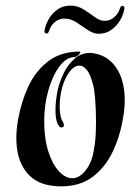

<svg xmlns="http://www.w3.org/2000/svg" viewBox="-20 -652 487 682"><path d="M196 10Q189 10 182 9.5Q175 9 167 8Q105 1 71.5 -43.5Q38 -88 38 -161Q38 -192 44 -226Q55 -289 80 -343.5Q105 -398 149.5 -433Q194 -468 261 -469Q265 -469 265 -466Q265 -462 257.5 -455.5Q250 -449 244 -449Q216 -449 191.5 -416.5Q167 -384 152 -332Q137 -280 137 -222Q137 -160 151.5 -114.5Q166 -69 189 -44Q212 -19 237 -19Q262 -19 284 -46.5Q306 -74 313 -117Q318 -141 319.5 -168Q321 -195 321 -221Q321 -264 318 -300Q315 -336 310 -353Q301 -388 288.5 -403.5Q276 -419 262 -419Q242 -419 223.5 -392Q205 -365 197 -325Q192 -300 192 -273Q192 -261 193.5 -249Q195 -237 199 -227Q201 -224 204 -218Q207 -212 207 -207Q207 -201 202 -200Q200 -199 198 -199Q191 -199 184 -214Q180 -223 178.5 -235.5Q177 -248 177 -261Q177 -277 179 -294.5Q181 -312 184 -328Q190 -357 204.5 -388.5Q219 -420 243 -442Q267 -464 300 -464Q312 -464 330 -459Q374 -445 398.5 -402.5Q423 -360 423 -296Q423 -266 417 -233Q407 -170 381 -114.5Q355 -59 310 -24.5Q265 10 196 10ZM330 -532Q312 -532 292 -545.5Q272 -559 251.5 -572.5Q231 -586 209 -586Q188 -586 173.5 -572.5Q159 -559 155 -544Q151 -531 144 -533Q137 -535 138 -542Q141 -563 153 -584Q165 -605 184.5 -618.5Q204 -632 230 -632Q256 -632 277 -618.5Q298 -605 316.5 -591.5Q335 -578 351 -578Q372 -578 386.5 -591.5Q401 -605 405 -620Q410 -634 416.5 -631Q423 -628 422 -622Q419 -601 407 -580.5Q395 -560 375.5 -546Q356 -532 330 -532Z"/></svg>

Font: Tapestry
Style: Regular
Weight: 400
Designer: Robert E. Leuschke
Foundry: Robert E. Leuschke
Version: Version 1.010; ttfautohint (v1.8.4.7-5d5b)